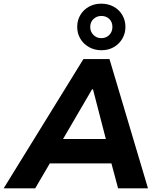

<svg xmlns="http://www.w3.org/2000/svg" viewBox="-52 -1027 875 1047"><path d="M-32 0 403 -705H545L755 0H592L540 -194L595 -136H179L253 -193L140 0ZM450 -540 272 -235 253 -269H565L534 -235L455 -540ZM501 -753Q464 -753 433.5 -770Q403 -787 386 -816Q369 -845 369 -880Q369 -916 386 -945Q403 -974 433 -990.5Q463 -1007 500 -1007Q538 -1007 568 -990.5Q598 -974 615 -945Q632 -916 632 -880Q632 -845 615 -816Q598 -787 568.5 -770Q539 -753 501 -753ZM500 -819Q527 -819 544 -836.5Q561 -854 561 -880Q561 -907 544 -923.5Q527 -940 501 -940Q475 -940 457.5 -923Q440 -906 440 -880Q440 -854 457.5 -836.5Q475 -819 500 -819Z"/></svg>

Font: Nunito Sans 7pt ExtraBold
Style: Italic
Weight: 800
Italic angle: -9°
Designer: Vernon Adams
Foundry: Vernon Adams
Version: Version 3.101;gftools[0.9.27]